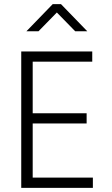

<svg xmlns="http://www.w3.org/2000/svg" viewBox="-20 -902 540 922"><path d="M107 -752 233 -882H273L399 -752H341L253 -842L165 -752ZM82 0V-655H423V-606H137V-358H396V-309H137V-49H426V0Z"/></svg>

Font: Lekton
Style: Regular
Weight: 400
Designer: Paolo Mazzetti, Luciano Perondi, Raffaele Flato, Elena Papassissa, Emilio Macchia, Michela Povoleri, Tobias Seemiller, R
Version: Version 34.000